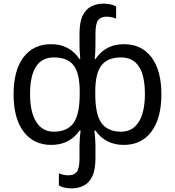

<svg xmlns="http://www.w3.org/2000/svg" viewBox="-20 -790 966 1060"><path d="M375 250Q353 250 334.5 245.5Q316 241 305 234V167Q313 171 328.5 174.5Q344 178 357 178Q388 178 403.5 159.5Q419 141 419 82V10Q419 -7 421 -31.5Q423 -56 425 -69H419Q364 10 263 10Q165 10 110 -63.5Q55 -137 55 -269Q55 -401 109.5 -473.5Q164 -546 262 -546Q364 -546 419 -464H423Q422 -482 420.5 -501.5Q419 -521 419 -546V-603Q419 -669 437 -705Q455 -741 485.5 -755.5Q516 -770 551 -770Q573 -770 592 -765.5Q611 -761 621 -754V-687Q613 -691 598 -694.5Q583 -698 569 -698Q538 -698 522.5 -679.5Q507 -661 507 -602V-546Q507 -521 506 -501.5Q505 -482 503 -464H507Q562 -546 664 -546Q762 -546 816.5 -473.5Q871 -401 871 -269Q871 -137 816 -63.5Q761 10 663 10Q562 10 507 -69H501Q503 -56 505 -31.5Q507 -7 507 10V83Q507 148 489 184.5Q471 221 441 235.5Q411 250 375 250ZM277 -63Q351 -63 385.5 -110.5Q420 -158 420 -270V-286Q420 -386 386 -429.5Q352 -473 278 -473Q146 -473 146 -271Q146 -171 180 -117Q214 -63 277 -63ZM649 -63Q712 -63 746 -117Q780 -171 780 -271Q780 -473 648 -473Q575 -473 540.5 -429.5Q506 -386 506 -286V-270Q506 -158 540.5 -110.5Q575 -63 649 -63Z"/></svg>

Font: Go Noto Current
Style: Regular
Weight: 400
Designer: Monotype Design Team
Foundry: Monotype Imaging Inc.
Version: Version 2.007; ttfautohint (v1.8) -l 8 -r 50 -G 200 -x 14 -D